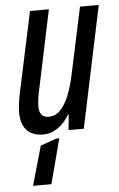

<svg xmlns="http://www.w3.org/2000/svg" viewBox="-54 -576 526 846"><g transform="rotate(-5 208.5 -153.5)"><path d="M122.1 9.8Q90.3 9.8 68.6 -2.4Q46.9 -14.6 35.6 -38.3Q24.4 -62 24.4 -95.7Q24.4 -114.3 27.8 -138.7Q31.2 -163.1 36.1 -185.5L111.3 -537.6H194.8L123.5 -198.7Q118.2 -176.3 114.7 -154.8Q111.3 -133.3 111.3 -114.7Q111.3 -91.8 121.3 -78.9Q131.3 -65.9 152.8 -65.9Q181.6 -65.9 203.6 -87.6Q225.6 -109.4 242.4 -150.6Q259.3 -191.9 271 -250L332.5 -537.6H415.5L302.2 0H234.9L241.2 -68.4H238.3Q223.6 -43.5 205.3 -26.1Q187 -8.8 166 0.5Q145 9.8 122.1 9.8ZM57.6 231 106.9 57.6 177.2 32.7H190.9L138.7 231Z"/></g></svg>

Font: Open Sans Condensed Medium
Style: Italic
Weight: 500
Width: 3
Italic angle: -12°
Designer: Monotype Design Team
Foundry: Monotype Imaging Inc.
Version: Version 3.000